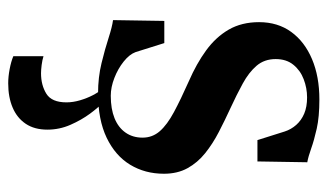

<svg xmlns="http://www.w3.org/2000/svg" viewBox="-185 -383 798 468"><g transform="rotate(90 214.0 -149.0)"><path d="M207.5 11Q168.5 11 133.8 2.5Q99 -6 72 -14.8Q45 -23.5 29 -25.5L31 -150.5H85L107 -80.5Q112.5 -65.5 130 -51.5Q147.5 -37.5 170 -28.8Q192.5 -20 213.5 -20Q245.5 -20 268.2 -29.2Q291 -38.5 303.2 -56Q315.5 -73.5 315.5 -97.5Q315.5 -121.5 299.8 -139.5Q284 -157.5 253.2 -174Q222.5 -190.5 177.5 -210.5Q135 -229 102.8 -252.5Q70.5 -276 52.2 -307.5Q34 -339 34 -381.5Q34 -427 57.8 -459.8Q81.5 -492.5 124 -510.5Q166.5 -528.5 222.5 -528.5Q265 -528.5 293.8 -522Q322.5 -515.5 342 -508.5Q361.5 -501.5 375.5 -499L373.5 -377.5H321.5L300.5 -444Q295.5 -459.5 284.5 -472Q273.5 -484.5 257 -491.5Q240.5 -498.5 217.5 -498.5Q194.5 -498.5 173 -490.2Q151.5 -482 137.8 -465Q124 -448 124 -422Q124 -394.5 140.2 -375.5Q156.5 -356.5 183.5 -341.8Q210.5 -327 242 -312.5Q272.5 -298.5 301.5 -283.5Q330.5 -268.5 353.5 -250Q376.5 -231.5 390 -207Q403.5 -182.5 403.5 -149.5Q403.5 -103.5 381.5 -67.2Q359.5 -31 315.8 -10Q272 11 207.5 11ZM183 230Q167 230 148.5 226.5Q130 223 117 217.5V144Q126.5 147 138.5 148.5Q150.5 150 158.5 150Q187.5 150 208.5 137Q229.5 124 229.5 88Q229.5 72 224.5 55Q219.5 38 211.8 23.2Q204 8.5 195.5 -1.5L215 -6L229 -1.5Q241.5 9.5 257 30.5Q272.5 51.5 284.2 78.2Q296 105 296 134.5Q296 166 281.8 187.2Q267.5 208.5 242.2 219.2Q217 230 183 230Z"/></g></svg>

Font: Merriweather 120pt SemiBold
Style: Regular
Weight: 600
Version: Version 2.100